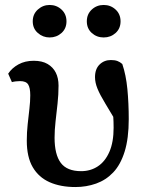

<svg xmlns="http://www.w3.org/2000/svg" viewBox="-20 -740 586 774"><path d="M284 14Q224 14 180 -5.5Q136 -25 112 -66Q88 -107 88 -173Q88 -206 91.5 -238.5Q95 -271 98.5 -301Q102 -331 102 -356Q102 -386 93.5 -399.5Q85 -413 61 -413Q53 -413 44 -412Q35 -411 28 -409L13 -443Q28 -466 54.5 -480.5Q81 -495 116 -495Q150 -495 172 -482Q194 -469 205 -447Q216 -425 216 -395Q216 -359 212 -322.5Q208 -286 204 -251Q200 -216 200 -185Q200 -117 225 -83.5Q250 -50 307 -50Q345 -50 374.5 -69.5Q404 -89 421 -128Q438 -167 438 -225Q438 -249 436.5 -271.5Q435 -294 432 -320L457 -318V-235Q425 -289 404 -323.5Q383 -358 373 -382.5Q363 -407 363 -429Q363 -462 381.5 -480Q400 -498 427 -498Q443 -498 453.5 -494Q464 -490 473 -482Q488 -438 493.5 -381Q499 -324 499 -260Q499 -182 482.5 -129Q466 -76 436.5 -45Q407 -14 367.5 0Q328 14 284 14ZM180 -589Q153 -589 132.5 -607Q112 -625 112 -654Q112 -683 132.5 -701.5Q153 -720 180 -720Q208 -720 228 -701.5Q248 -683 248 -654Q248 -625 228 -607Q208 -589 180 -589ZM398 -589Q370 -589 350 -607Q330 -625 330 -654Q330 -683 350 -701.5Q370 -720 398 -720Q426 -720 446 -701.5Q466 -683 466 -654Q466 -625 446 -607Q426 -589 398 -589Z"/></svg>

Font: Source Serif 4 18pt SemiBold
Style: Regular
Weight: 600
Designer: Frank Grießhammer
Foundry: Adobe Systems Incorporated
Version: Version 4.004;hotconv 1.0.116;makeotfexe 2.5.65601